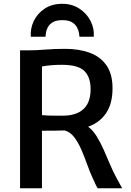

<svg xmlns="http://www.w3.org/2000/svg" viewBox="-20 -1014 707 1034"><path d="M206 0H88V-743H140Q175.5 -743 224 -747Q272.5 -751 331 -751Q405.5 -751 463 -730Q520.5 -709 553.2 -662.2Q586 -615.5 586 -539Q586 -455.5 551.2 -404.5Q516.5 -353.5 454.5 -331.5Q479.5 -313.5 500 -280.8Q520.5 -248 538.2 -208.2Q556 -168.5 572.8 -128.2Q589.5 -88 608 -55Q615.5 -41 623 -27.2Q630.5 -13.5 638 0H506Q499.5 -10 495 -20.5Q490.5 -31 479 -55Q464 -87.5 449.5 -128.2Q435 -169 418 -208.2Q401 -247.5 379.2 -275.8Q357.5 -304 328 -311.5Q289 -310 206 -310ZM206 -394Q216.5 -392.5 238.2 -391.8Q260 -391 282.5 -391Q305 -391 318 -391Q390 -391 429 -426.2Q468 -461.5 468 -534Q468 -598.5 434.2 -631.8Q400.5 -665 314 -665Q285 -665 256.8 -662.8Q228.5 -660.5 206 -656ZM315 -993.5Q368.5 -993.5 408 -967.2Q447.5 -941 468 -900.5Q488.5 -860 485 -816H408Q407.5 -821.5 405.5 -835.8Q403.5 -850 395 -866.2Q386.5 -882.5 368 -894Q349.5 -905.5 316 -905.5Q282.5 -905.5 263.8 -894Q245 -882.5 237 -866.2Q229 -850 227.2 -835.8Q225.5 -821.5 225 -816H146Q142.5 -860 161.8 -900.5Q181 -941 220.2 -967.2Q259.5 -993.5 315 -993.5Z"/></svg>

Font: Merriweather Sans
Style: Regular
Weight: 400
Designer: Eben Sorkin
Foundry: Eben Sorkin
Version: Version 1.008; ttfautohint (v1.7.19-72a1) -l 8 -r 50 -G 200 